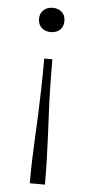

<svg xmlns="http://www.w3.org/2000/svg" viewBox="-54 -586 385 820"><g transform="rotate(5 138.5 -176.5)"><path d="M171 201Q171 145 169.5 96.5Q168 48 166 1.5Q164 -45 161.5 -95Q159 -145 157.5 -203.5Q156 -262 156 -335H121Q121 -262 119.5 -203.5Q118 -145 116 -95Q114 -45 111.5 1.5Q109 48 107.5 96Q106 144 106 201ZM138 -554Q163 -554 178 -540Q193 -526 193 -502Q193 -478 178 -464Q163 -450 138 -450Q115 -450 99.5 -464Q84 -478 84 -502Q84 -526 99.5 -540Q115 -554 138 -554Z"/></g></svg>

Font: Roboto Serif 20pt Thin
Style: Regular
Weight: 250
Version: Version 1.008